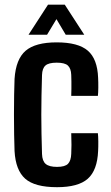

<svg xmlns="http://www.w3.org/2000/svg" viewBox="-20 -789 475 818"><path d="M283.5 -380.5Q284 -393.5 284.2 -409.8Q284.5 -426 284.2 -442Q284 -458 283.5 -470Q282.5 -497.5 269.2 -509.8Q256 -522 221.5 -522Q187.5 -522 173.8 -510Q160 -498 159 -469.5Q157.5 -423.5 156.8 -381.8Q156 -340 156 -300Q156 -260 156.8 -219Q157.5 -178 159 -133Q160 -103 174.8 -90.5Q189.5 -78 223 -78Q257 -78 269.8 -91.2Q282.5 -104.5 283.5 -133.5Q284.5 -151.5 284.5 -171.8Q284.5 -192 283.5 -221.5H397Q398.5 -209.5 398.8 -186Q399 -162.5 398 -145.5Q394.5 -63.5 354 -27.5Q313.5 8.5 223 8.5Q128 8.5 87.2 -27.8Q46.5 -64 42 -145.5Q41 -175 40.2 -216Q39.5 -257 39.5 -301.2Q39.5 -345.5 40.2 -385.5Q41 -425.5 42 -453Q47.5 -537 89.2 -572.8Q131 -608.5 221.5 -608.5Q313 -608.5 354 -573.2Q395 -538 398 -457.5Q399 -439 398.8 -415.5Q398.5 -392 397 -380.5ZM101.5 -641 184.5 -769H256L339 -641H260L220.5 -707.5L180.5 -641Z"/></svg>

Font: Big Shoulders Text Thin
Style: Bold
Weight: 700
Version: Version 2.002